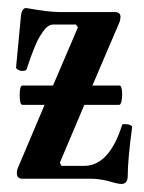

<svg xmlns="http://www.w3.org/2000/svg" viewBox="-20 -445 358 478"><path d="M36 -184Q29 -184 29 -208Q29 -232 36 -232H112L174 -377L169 -384H113Q97 -384 83 -360Q69 -342 46 -272Q44 -269 37.5 -268.5Q31 -268 25.5 -271Q20 -274 20 -277L32 -404Q34 -425 45 -425Q102 -415 127 -415H265Q280 -415 280 -403Q280 -399 278 -391L210 -232H278Q282 -232 283.5 -220Q285 -208 283 -196Q281 -184 277 -184H190L129 -40L133 -32H189Q252 -32 284 -134Q285 -136 289 -136Q293 -136 297.5 -135.5Q302 -135 305.5 -133Q309 -131 309 -129Q298 -47 298 -7Q298 13 282 13Q273 13 247 5Q223 0 210 0H36Q22 0 22 -14Q22 -22 25 -28L91 -184Z"/></svg>

Font: Junicode Cond Medium
Style: Regular
Weight: 500
Width: 3
Designer: Peter S. Baker
Version: Version 2.201